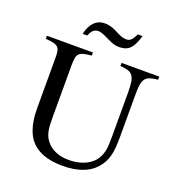

<svg xmlns="http://www.w3.org/2000/svg" viewBox="-151 -972 1026 1110"><g transform="rotate(20 361.5 -417.5)"><path d="M536 -849Q520 -792 496.5 -767.5Q473 -743 431 -743Q412 -743 396.5 -747.5Q381 -752 350 -767L327 -778Q303 -789 286 -789Q251 -789 235 -743H206Q217 -792 243 -818Q269 -844 307 -844Q341 -844 377 -826L401 -814Q429 -799 454 -799Q471 -799 482.5 -810Q494 -821 507 -849ZM707 -643Q675 -640 656.5 -633Q638 -626 628.5 -612Q619 -598 616 -575Q613 -552 613 -516V-261Q613 -225 611 -196Q609 -167 603 -143Q597 -119 586.5 -98.5Q576 -78 559 -59Q495 14 357 14Q248 14 187 -32Q106 -92 106 -249V-559Q106 -584 103 -599.5Q100 -615 90.5 -624Q81 -633 63.5 -637Q46 -641 16 -643V-662H299V-643Q269 -640 251 -635.5Q233 -631 223.5 -621.5Q214 -612 211 -594.5Q208 -577 208 -549V-237Q208 -208 209 -184.5Q210 -161 214.5 -141.5Q219 -122 228 -106Q237 -90 252 -75Q274 -54 305.5 -42Q337 -30 380 -30Q428 -30 468 -45.5Q508 -61 532 -89Q544 -104 551.5 -119.5Q559 -135 563 -154Q567 -173 568 -196.5Q569 -220 569 -250V-513Q569 -552 565.5 -576Q562 -600 552 -614.5Q542 -629 523.5 -635Q505 -641 475 -643V-662H707Z"/></g></svg>

Font: STIXGeneralUnicodeRegular
Style: Regular
Weight: 400
Designer: MicroPress Inc., with final additions and corrections provided by Coen Hoffman, Elsevier (retired)
Version: Version 1.1.0